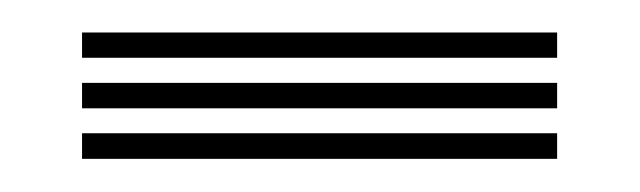

<svg xmlns="http://www.w3.org/2000/svg" viewBox="-20 -435 390 117"><path d="M319.5 -399.8H30V-415.2H319.5ZM319.5 -338.2H30V-353.8H319.5ZM319.5 -369H30V-384.5H319.5Z"/></svg>

Font: Big Shoulders Inline Display Thin SemiBold
Style: Regular
Weight: 600
Version: Version 2.002